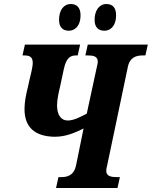

<svg xmlns="http://www.w3.org/2000/svg" viewBox="-20 -936 756 956"><path d="M500 -783C527 -783 558 -803 558 -861C558 -899 539 -916 510 -916C474 -916 451 -884 451 -837C451 -800 470 -783 500 -783ZM323 -783C350 -783 381 -803 381 -861C381 -899 361 -916 333 -916C296 -916 274 -884 274 -837C274 -800 293 -783 323 -783ZM259 0H565L577 -54H566C533 -54 509 -58 509 -86C509 -92 511 -103 515 -119L616 -600C626 -653 660 -660 693 -660H704L716 -714H417L405 -660H416C445 -660 467 -656 467 -628C467 -622 464 -611 461 -597L412 -370C383 -356 350 -336 317 -336C286 -336 264 -361 264 -412C264 -441 274 -484 279 -504L298 -593C311 -652 333 -660 360 -660H367L379 -714H104L92 -660H100C124 -660 143 -655 143 -624C143 -600 133 -566 127 -539L119 -503C110 -468 102 -429 102 -393C102 -300 156 -257 251 -255C309 -255 352 -275 396 -296L359 -114C348 -61 315 -54 282 -54H271Z"/></svg>

Font: Noto Serif Condensed Extra
Style: Italic
Weight: 800
Width: 3
Italic angle: -12°
Designer: Monotype Design Team
Foundry: Monotype Imaging Inc.
Version: Version 1.901